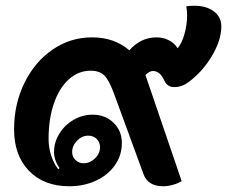

<svg xmlns="http://www.w3.org/2000/svg" viewBox="-20 -639 790 668"><path d="M29 -189Q29 -277 65 -350.5Q101 -424 163 -466.5Q225 -509 300 -509Q378 -509 430 -464Q470 -509 524 -509Q548 -509 567.5 -499Q587 -489 598 -471Q613 -489 622 -521.5Q631 -554 631 -586Q631 -602 628 -617Q638 -619 656 -619Q698 -619 724 -599.5Q750 -580 750 -547Q750 -500 718 -445.5Q686 -391 637 -354Q613 -336 587 -336Q562 -336 552 -358Q537 -392 512 -392Q500 -392 486 -378L612 -9Q602 -2 583.5 3.5Q565 9 548 9Q494 9 479 -34L376 -315Q359 -361 342.5 -377Q326 -393 295 -393Q253 -393 219.5 -363Q186 -333 167.5 -279Q149 -225 149 -156Q149 -126 158 -98Q167 -70 183 -50L187 -54Q168 -82 168 -110Q168 -144 186.5 -174Q205 -204 236 -222Q267 -240 302 -240Q346 -240 375 -212Q404 -184 404 -141Q404 -99 380 -64.5Q356 -30 314 -10.5Q272 9 221 9Q133 9 81 -44.5Q29 -98 29 -189ZM328 -127Q328 -144 316.5 -155.5Q305 -167 287 -167Q265 -167 248 -149.5Q231 -132 231 -110Q231 -94 242.5 -82.5Q254 -71 270 -71Q293 -71 310.5 -88Q328 -105 328 -127Z"/></svg>

Font: K2D ExtraBold
Style: Italic
Weight: 800
Italic angle: -10°
Designer: Katatrad Aksorn Co.,Ltd.
Foundry: Cadson Demak Co.,Ltd.
Version: Version 1.000; ttfautohint (v1.6)